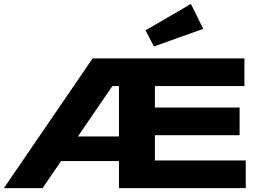

<svg xmlns="http://www.w3.org/2000/svg" viewBox="-40 -973 1361 993"><path d="M575.2 0V-140.1H275.9L180.2 0H-20L439 -670.9H1224.1V-527.8H761.2V-417H1199.2V-273.9H761.2V-143.1H1231V0ZM362.8 -267.1H575.2V-527.8H541ZM1011.2 -823.7 756.3 -732.9 712.4 -815.9 947.3 -952.6Z"/></svg>

Font: Syncopate
Style: Bold
Weight: 700
Designer: Astigmatic (AOETI)
Foundry: Astigmatic (AOETI)
Version: Version 1.001 2011